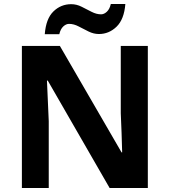

<svg xmlns="http://www.w3.org/2000/svg" viewBox="-20 -945 853 965"><path d="M723 0H531L220 -540H216Q218 -489 220.5 -438Q223 -387 225 -336V0H90V-714H281L591 -179H594Q593 -229 591 -278Q589 -327 587 -376V-714H723ZM205 -773Q211 -851 248.5 -887.5Q286 -924 338 -924Q365 -924 390.5 -911Q416 -898 440.5 -885.5Q465 -873 488 -873Q503 -873 517 -886Q531 -899 537 -925H610Q604 -848 566 -811Q528 -774 477 -774Q451 -774 425.5 -786.5Q400 -799 375.5 -812Q351 -825 327 -825Q312 -825 298 -812Q284 -799 278 -773Z"/></svg>

Font: Noto Sans Hanifi Rohingya
Style: Bold
Weight: 700
Designer: Monotype Design Team and DaltonMaag
Foundry: Google LLC
Version: Version 2.102; ttfautohint (v1.8.4.7-5d5b)